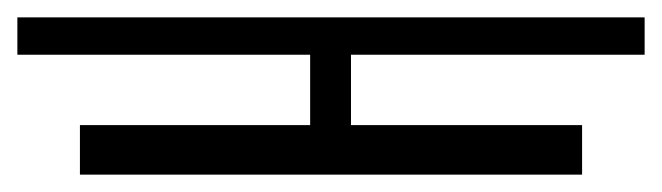

<svg xmlns="http://www.w3.org/2000/svg" viewBox="-20 -63 762 221"><path d="M0 0V-43H722V0H384V81H650V138H72V81H337V0Z"/></svg>

Font: Montserrat Subrayada
Style: Regular
Weight: 400
Designer: Julieta Ulanovsky
Foundry: Julieta Ulanovsky
Version: Version 2.001